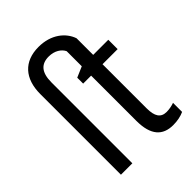

<svg xmlns="http://www.w3.org/2000/svg" viewBox="-223 -871 988 988"><g transform="rotate(-45 271.0 -377.5)"><path d="M446 10C477 10 505 4 526 -6V-72C509 -66 489 -62 470 -62C428 -62 410 -90 410 -148V-469H520V-537H410V-658C390 -716 331 -765 240 -765C134 -765 75 -699 75 -587V0H158V-589C158 -662 188 -693 242 -693C285 -693 315 -672 327 -647V-537L269 -512V-469H327V-140C327 -34 371 10 446 10Z"/></g></svg>

Font: Noto Sans Condensed
Style: Regular
Weight: 400
Width: 3
Designer: Monotype Design Team
Foundry: Monotype Imaging Inc.
Version: Version 2.013